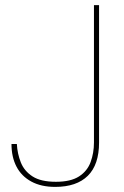

<svg xmlns="http://www.w3.org/2000/svg" viewBox="-20 -720 485 752"><path d="M196 12Q141 12 102.5 -9Q64 -30 44.5 -67.5Q25 -105 25 -156H46Q48 -118 61.5 -84Q75 -50 107.5 -29Q140 -8 199 -8Q257 -8 289.5 -29Q322 -50 335 -85.5Q348 -121 348 -162V-700H368V-162Q368 -75 324 -31.5Q280 12 196 12Z"/></svg>

Font: DM Sans 11pt Thin
Style: Regular
Weight: 250
Version: Version 4.004;gftools[0.9.30]